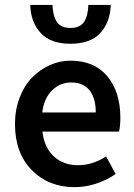

<svg xmlns="http://www.w3.org/2000/svg" viewBox="-20 -750 547 782"><path d="M283.2 12.2Q178.2 12.2 109.6 -57.1Q41 -126.5 41 -245.1Q41 -303.2 60.1 -352.5Q79.1 -401.9 110.8 -434.3Q142.6 -466.8 183.1 -484.9Q223.6 -502.9 267.1 -502.9Q364.3 -502.9 417.2 -439.2Q470.2 -375.5 470.2 -270Q470.2 -236.3 464.8 -213.9H152.8Q160.2 -149.4 199 -113.3Q237.8 -77.1 297.9 -77.1Q356 -77.1 412.1 -112.8L451.2 -41Q370.1 12.2 283.2 12.2ZM151.9 -292H370.1Q370.1 -350.1 344.7 -382.1Q319.3 -414.1 270 -414.1Q224.6 -414.1 191.9 -381.8Q159.2 -349.6 151.9 -292ZM103 -730H193.8Q195.3 -684.6 211.9 -660.4Q228.5 -636.2 267.1 -636.2Q305.7 -636.2 322 -660.4Q338.4 -684.6 339.8 -730H431.2Q428.7 -659.2 388.4 -615.5Q348.1 -571.8 267.1 -571.8Q186 -571.8 145.8 -615.5Q105.5 -659.2 103 -730Z"/></svg>

Font: Toshiba Sans Medium
Style: Regular
Weight: 500
Designer: Paul D. Hunt
Foundry: Toshiba Corporation
Version: Version 2.020;PS 2.0;hotconv 1.0.86;makeotf.lib2.5.63406